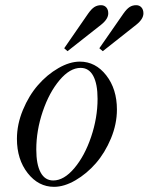

<svg xmlns="http://www.w3.org/2000/svg" viewBox="-20 -704 570 736"><path d="M184.1 -12.2Q225.1 -12.2 264.9 -59.3Q304.7 -106.4 329.3 -179.4Q354 -252.4 354 -325.2Q354 -382.3 337.4 -413.1Q320.8 -443.8 289.1 -443.8Q248 -443.8 208.3 -396.7Q168.5 -349.6 143.8 -276.6Q119.1 -203.6 119.1 -130.9Q119.1 -73.7 135.7 -43Q152.3 -12.2 184.1 -12.2ZM187 12.2Q127.4 12.2 86.2 -40.3Q44.9 -92.8 44.9 -171.9Q44.9 -227.5 67.9 -282.7Q90.8 -337.9 125.7 -377.9Q160.6 -418 203.9 -442.9Q247.1 -467.8 286.1 -467.8Q346.2 -467.8 387.2 -415.3Q428.2 -362.8 428.2 -284.2Q428.2 -228.5 405.3 -173.3Q382.3 -118.2 347.4 -78.1Q312.5 -38.1 269.3 -12.9Q226.1 12.2 187 12.2ZM374 -507.8 360.8 -519 453.1 -651.9Q465.8 -669.9 476.8 -677Q487.8 -684.1 502 -684.1Q514.6 -684.1 522.2 -675.5Q529.8 -667 529.8 -652.8Q529.8 -630.9 502 -608.9ZM238.8 -507.8 226.1 -519 317.9 -651.9Q330.6 -669.9 341.8 -677Q353 -684.1 367.2 -684.1Q379.9 -684.1 387.5 -675.5Q395 -667 395 -652.8Q395 -630.9 367.2 -608.9Z"/></svg>

Font: Flanker Steampunk
Style: Italic
Weight: 400
Italic angle: -12°
Designer: Alexey Kryukov, Leonardo Di Lena
Foundry: Alexey Kryukov, Leonardo Di Lena
Version: 1.210